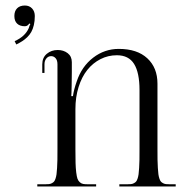

<svg xmlns="http://www.w3.org/2000/svg" viewBox="-20 -675 662 695"><path d="M32 0ZM32 -514ZM106 -617Q106 -599 102.5 -584.2Q99 -569.5 93.2 -559.2Q87.5 -549 78.4 -540.2Q69.2 -531.5 60.2 -525.8Q51.2 -520 39 -514L33 -526Q71 -543 84 -573Q87 -583.5 90 -588L86 -590Q80 -580 70 -580Q52 -580 42 -589.5Q32 -599 32 -617Q32 -635 42 -645Q52 -655 70 -655Q86.2 -655 96.1 -644.4Q106 -633.8 106 -617ZM115 0V-8H144Q152 -8 157.4 -8.6Q162.8 -9.2 167.8 -11.9Q172.8 -14.5 175.6 -17.8Q178.5 -21 181 -28.5Q183.5 -36 184.6 -44.2Q185.8 -52.5 186.6 -66.9Q187.5 -81.2 187.8 -96.5Q188 -111.8 188 -135V-442Q188 -456.8 181.4 -464.2Q174.8 -471.8 165 -471.8Q155 -471.8 148 -463.6Q141 -455.5 141 -442V-411H133V-442Q133 -466.5 149.4 -480.2Q165.8 -494 189 -494Q210 -494 225 -482.5Q240 -471 240 -450V-414Q240 -400.5 239.4 -366.4Q238.8 -332.2 238 -327H244Q247.2 -350.5 258 -381Q276 -434.5 317.2 -466.2Q358.5 -498 410 -498Q476.5 -498 513.2 -464Q550 -430 550 -372V-135Q550 -111.8 550.2 -96.5Q550.5 -81.2 551.4 -66.9Q552.2 -52.5 553.4 -44.2Q554.5 -36 557 -28.5Q559.5 -21 562.4 -17.8Q565.2 -14.5 570.2 -11.9Q575.2 -9.2 580.6 -8.6Q586 -8 594 -8H616V0H412V-8H441Q449 -8 454.4 -8.6Q459.8 -9.2 464.8 -11.9Q469.8 -14.5 472.6 -17.8Q475.5 -21 478 -28.5Q480.5 -36 481.6 -44.2Q482.8 -52.5 483.6 -66.9Q484.5 -81.2 484.8 -96.5Q485 -111.8 485 -135V-349Q485 -412 465.4 -443.5Q445.8 -475 403 -475Q371.2 -475 343.8 -461Q316.2 -447 296.1 -421.9Q276 -396.8 264.5 -360.1Q253 -323.5 253 -280V-135Q253 -104.2 253.5 -85.5Q254 -66.8 255.9 -51.1Q257.8 -35.5 260.4 -28.1Q263 -20.8 268.6 -15.6Q274.2 -10.5 280.8 -9.2Q287.2 -8 298 -8H328V0Z"/></svg>

Font: FogtwoNo5
Style: Regular
Weight: 400
Designer: gluk (gluksza@wp.pl)
Foundry: gluk (gluksza@wp.pl)
Version: Version 0.87